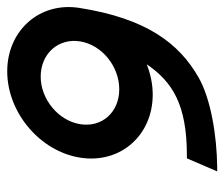

<svg xmlns="http://www.w3.org/2000/svg" viewBox="-66 -560 636 545"><g transform="rotate(-90 252.5 -287.0)"><path d="M78 -378C60 -264 141 -172 257 -172C286 -172 315 -178 343 -189C293 -116 229 -75 84 -75H76L39 11H52C140 10 245 -7 306 -42C402 -97 473 -189 503 -380C521 -493 439 -585 323 -585C206 -585 96 -492 78 -378ZM173 -378C183 -440 244 -490 308 -490C373 -490 418 -440 408 -378C398 -316 337 -267 272 -267C207 -267 163 -316 173 -378Z"/></g></svg>

Font: Charger Pro
Style: ExBdObl
Weight: 400
Designer: Jasper
Foundry: Cannot Into Space Fonts
Version: Version 1.09